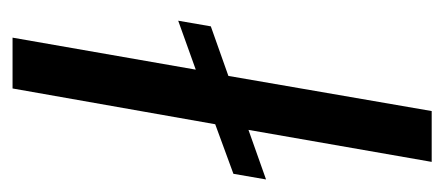

<svg xmlns="http://www.w3.org/2000/svg" viewBox="-221 -487 708 306"><g transform="rotate(90 133.0 -334.0)"><path d="M40 0 91 -292 13 -264 22 -316 101 -344 157 -668H238L187 -376L266 -404L257 -352L178 -323L121 0Z"/></g></svg>

Font: Gantari
Style: Italic
Weight: 400
Italic angle: -10°
Designer: Anugrah Pasau
Foundry: Lafontype
Version: Version 1.000; ttfautohint (v1.8.3)